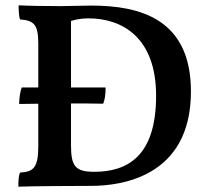

<svg xmlns="http://www.w3.org/2000/svg" viewBox="-20 -699 773 722"><path d="M323 -678C283 -678 245 -676 209 -676C157 -676 85 -677 50 -679C50 -661 51 -640 55 -626C109 -622 124 -606 124 -533V-370H62C56 -357 52 -329 52 -308C81 -308 104 -309 124 -309V-152C124 -70 108 -53 55 -50C50 -37 49 -18 49 3C98 1 249 0 322 0C431 0 698 -31 698 -355C698 -629 505 -678 323 -678ZM334 -53C263 -53 247 -74 247 -153V-310C293 -310 321 -310 368 -309C375 -326 377 -346 377 -370H247V-620C263 -626 290 -630 312 -630C443 -630 567 -555 567 -339C567 -109 457 -53 334 -53Z"/></svg>

Font: Vollkorn Semibold
Style: Regular
Weight: 600
Designer: Friedrich Althausen
Foundry: Friedrich Althausen
Version: Version 4.015;PS 004.015;hotconv 1.0.88;makeotf.lib2.5.64775